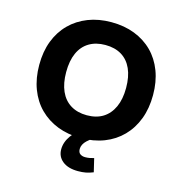

<svg xmlns="http://www.w3.org/2000/svg" viewBox="-130 -835 1114 1164"><g transform="rotate(15 427.5 -253.5)"><path d="M427 11Q347 11 281.5 -14.5Q216 -40 168.5 -87.5Q121 -135 95.5 -202.5Q70 -270 70 -353Q70 -437 95.5 -503.5Q121 -570 168.5 -617.5Q216 -665 281.5 -690.5Q347 -716 427 -716Q508 -716 573.5 -690.5Q639 -665 686 -618Q733 -571 758.5 -504Q784 -437 784 -354Q784 -270 758.5 -203Q733 -136 686 -88Q639 -40 573.5 -14.5Q508 11 427 11ZM427 -132Q487 -132 528.5 -158Q570 -184 592.5 -233.5Q615 -283 615 -353Q615 -424 593 -473Q571 -522 529 -547.5Q487 -573 427 -573Q368 -573 325.5 -547.5Q283 -522 261 -473Q239 -424 239 -353Q239 -283 261 -233.5Q283 -184 325.5 -158Q368 -132 427 -132ZM463 209Q401 209 366 181Q331 153 331 107Q331 62 361.5 19.5Q392 -23 440 -47L494 0Q479 10 466 22Q453 34 446 48Q439 62 439 76Q439 98 452 107Q465 116 483 116Q499 116 511.5 113.5Q524 111 538 107L558 191Q533 201 511.5 205Q490 209 463 209Z"/></g></svg>

Font: Nunito Sans 6pt ExtraBold
Style: Regular
Weight: 800
Version: Version 3.101;gftools[0.9.27]